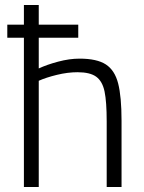

<svg xmlns="http://www.w3.org/2000/svg" viewBox="-20 -743 573 763"><path d="M463 -263V0H404V-260Q404 -339 395.5 -379.5Q387 -420 362.5 -438Q338 -456 288 -456Q249 -456 206 -445.5Q163 -435 134 -422V0H75V-593H9V-645H75V-723H134V-645H291V-593H134V-471Q166 -486 211 -498Q256 -510 296 -510Q365 -510 400.5 -487Q436 -464 449.5 -411.5Q463 -359 463 -263Z"/></svg>

Font: Cairo Light
Style: Regular
Weight: 300
Designer: Mohamed Gaber, Accademia di Belle Arti di Urbino and others
Foundry: Kief Type Foundry, Accademia di Belle Arti di Urbino and others
Version: Version 3.011